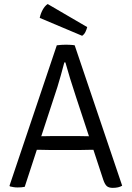

<svg xmlns="http://www.w3.org/2000/svg" viewBox="-20 -902 637 928"><path d="M227 -177Q224 -177 210.8 -177.2Q197.5 -177.5 182.2 -177.8Q167 -178 158 -178L99.5 1Q85.5 4 65.5 4Q54 4 45.5 2.5Q37 1 28 -1L26 -4.5L254.5 -683Q263.5 -684.5 276.5 -685.2Q289.5 -686 299.5 -686Q308 -686 321.2 -685.2Q334.5 -684.5 341 -683L570.5 -4.5Q553.5 6 525 6Q506.5 6 496.8 -2Q487 -10 479 -33.5L431.5 -178Q422.5 -178 406.8 -177.8Q391 -177.5 377.5 -177.2Q364 -177 361.5 -177ZM257.5 -481.5 179.5 -243.5Q192 -243.5 212.8 -244Q233.5 -244.5 237.5 -244.5H352Q356 -244.5 376.2 -244Q396.5 -243.5 410 -243.5L347.5 -433Q332.5 -477.5 319 -522Q305.5 -566.5 296 -600.5H291Q283.5 -571 273.5 -536Q263.5 -501 257.5 -481.5ZM210.5 -882.5 401.5 -771Q399 -760.5 393.2 -748.2Q387.5 -736 377 -729L172 -815.5Q176 -835.5 186.2 -854.5Q196.5 -873.5 210.5 -882.5Z"/></svg>

Font: Signika SC Light
Style: Regular
Weight: 300
Designer: Anna Giedryś
Foundry: Anna Giedryś
Version: Version 2.000; ttfautohint (v1.8.3) -l 8 -r 50 -G 200 -x 9 -